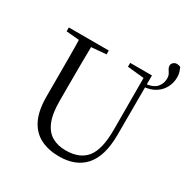

<svg xmlns="http://www.w3.org/2000/svg" viewBox="-196 -1041 1194 1225"><g transform="rotate(30 401.5 -428.0)"><path d="M229 -291.5Q229 -198.9 252.3 -143.1Q275.5 -87.3 318.2 -62.8Q360.9 -38.3 419.4 -38.3Q522.2 -38.3 571.4 -100.1Q620.6 -161.8 620.2 -306.5L619.4 -728H657.9L657.1 -285.6Q655.9 -132.5 590.3 -58.2Q524.7 16.1 402 16.1Q323.9 16.1 265.4 -13.2Q206.9 -42.4 174.6 -106.7Q142.4 -171.1 142.4 -276.5V-391Q142.4 -475.8 142.3 -560.6Q142.2 -645.4 140 -728H231.4Q230 -645.8 229.5 -561.4Q229 -477 229 -391ZM179.8 -687.7 45.5 -699.6V-728H339.9V-699.6L201.1 -687.7ZM641.2 -686.7H625.4L497.5 -699.6V-728H641.2ZM643.5 -637.9 639.7 -659.7Q701.7 -665.5 726.8 -693.1Q751.8 -720.6 751.8 -758.3Q751.8 -778.5 744.7 -791.5Q737.5 -804.5 730.5 -815.1Q723.4 -825.7 723.4 -838.8Q723.4 -851.7 734.1 -861.7Q744.8 -871.7 760.3 -871.7Q768 -871.7 774.5 -870Q781.1 -868.4 787.9 -863.6Q793.3 -850.3 798.4 -834.6Q803.5 -818.9 803.5 -798.1Q803.5 -758.4 785.6 -723.2Q767.7 -687.9 732.2 -665.1Q696.7 -642.3 643.5 -637.9Z"/></g></svg>

Font: Noto Serif JP
Style: Regular
Weight: 200
Designer: Ryoko NISHIZUKA 西塚涼子 (kana & ideographs); Frank Grießhammer (Latin, Greek & Cyrillic); Wenlong ZHANG 张文龙 (bopomofo); San
Foundry: Adobe
Version: Version 2.001;hotconv 1.1.0;makeotfexe 2.6.0